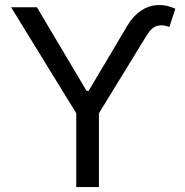

<svg xmlns="http://www.w3.org/2000/svg" viewBox="-20 -757 747 777"><path d="M325.7 -372.6V-389.2H343.3V-372.6ZM24.9 -727.5H129.4L334.5 -382.3L496.1 -654.3Q520 -693.8 551.3 -714.4Q582.5 -734.9 618.2 -736.6Q653.8 -738.3 689.5 -721.7L665.5 -647.5Q639.2 -658.7 616.2 -652.3Q593.3 -646 574.2 -614.7L380.4 -298.8V0H288.6V-298.8Z"/></svg>

Font: Inter 17pt
Style: Regular
Weight: 400
Version: Version 4.001;git-66647c0bb